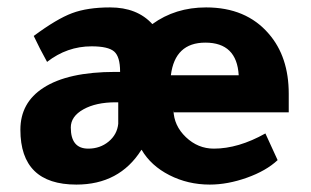

<svg xmlns="http://www.w3.org/2000/svg" viewBox="-20 -486 839 518"><path d="M759 -183H449L448 -189Q449 -147 481.5 -116Q514 -85 557 -85Q623 -85 696 -126L729 -54Q698 -25 646 -6.5Q594 12 546 12Q487 12 437 -13.5Q387 -39 362 -82L361 -81Q302 12 186 12Q35 12 35 -136Q35 -209 97 -249Q163 -292 291 -292H304V-293Q304 -333 288 -347Q272 -361 227 -361Q161 -361 107 -319Q87 -355 71 -389Q133 -435 174.5 -450.5Q216 -466 277 -466Q350 -466 391 -421Q453 -466 536 -466Q644 -466 705 -395Q759 -333 759 -233ZM299 -210H292Q239 -210 205 -191Q171 -172 171 -142Q171 -85 218 -85Q250 -85 273 -104Q296 -123 299 -152ZM441 -283H624Q619 -371 534 -371Q452 -371 441 -283Z"/></svg>

Font: Tajawal ExtraBold
Style: Regular
Weight: 800
Designer: Boutros Fonts
Foundry: Created by Boutros International 2017
Version: Version 1.700